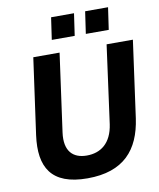

<svg xmlns="http://www.w3.org/2000/svg" viewBox="-101 -1033 931 1122"><g transform="rotate(-10 364.0 -472.0)"><path d="M728 -742H572L509 -279C493 -168 428 -122 346 -122C265 -122 214 -169 229 -279L293 -742H137L74 -290C49 -105 111 10 327 10C543 10 639 -104 665 -286ZM280 -954 261 -823H397L416 -954ZM482 -954 463 -823H599L618 -954Z"/></g></svg>

Font: Cheyenne Sans
Style: Bold Italic
Weight: 700
Italic angle: -8.13011°
Designer: The Public Sans project authors (U.S. Web Design System), Libre Franklin designed by Pablo Impallari and Rodrigo Fuenzal
Foundry: The Cheyenne Sans Project Authors
Version: Version 2.007